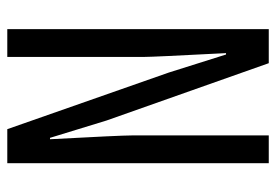

<svg xmlns="http://www.w3.org/2000/svg" viewBox="-138 -638 775 540"><g transform="rotate(90 250.0 -367.5)"><path d="M61.5 0V-735.4H157.2L318.4 -279.3L367.2 -120.1H371.1Q360.4 -318.4 360.4 -349.6V-735.4H438.5V0H342.8L183.6 -454.1L132.8 -615.2H128.9Q139.6 -411.1 139.6 -384.8V0Z"/></g></svg>

Font: Gen Shin Gothic Monospace Regular
Style: Regular
Weight: 400
Designer: [Source Han Sans]
Ryoko NISHIZUKA  (kana & ideographs); Paul D. Hunt (Latin, Greek & Cyrillic); Wenlong ZHANG  (bopomofo
Version: Version 1.002.20150607